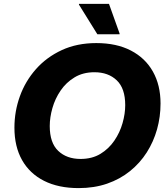

<svg xmlns="http://www.w3.org/2000/svg" viewBox="-20 -953 858 985"><path d="M54 -298Q54 -381.6 82 -459.2Q110 -536.8 164.4 -598.3Q218.8 -659.7 296.9 -695.9Q374.9 -732 474 -732Q577.8 -732 651.5 -693.7Q725.2 -655.5 764.4 -585.8Q803.6 -516.2 803.6 -422Q803.6 -353.7 785.7 -289.7Q767.7 -225.7 732.9 -171Q698 -116.3 646.8 -75Q595.6 -33.7 529.5 -10.8Q463.3 12 383.6 12Q279.8 12 206.1 -25.2Q132.4 -62.4 93.2 -131.7Q54 -201 54 -298ZM235.2 -306.4Q235.2 -220.3 278.7 -179Q322.1 -137.6 393.2 -137.6Q452.5 -137.6 495.3 -163.7Q538.1 -189.7 566.6 -231.5Q595.1 -273.3 608.7 -321.4Q622.4 -369.5 622.4 -413.6Q622.4 -499.7 578.9 -541Q535.5 -582.4 464.4 -582.4Q406.1 -582.4 362.8 -556.3Q319.5 -530.3 291 -488.5Q262.5 -446.7 248.9 -398.6Q235.2 -350.5 235.2 -306.4ZM479.5 -777.2 385.1 -929.2V-933.2H539.1L593.5 -781.2V-777.2Z"/></svg>

Font: Kufam
Style: Italic
Weight: 400
Italic angle: -11°
Designer: Artur Schmal
Foundry: Original Type
Version: Version 1.301; ttfautohint (v1.8.3)